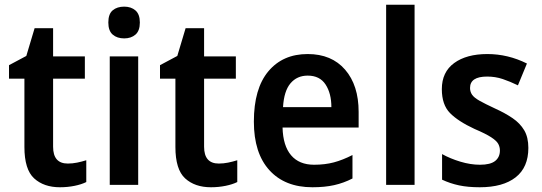

<svg xmlns="http://www.w3.org/2000/svg" viewBox="-20 -780 2285 810"><path d="M266 -90Q286 -90 305.5 -94Q325 -98 344 -104V-12Q324 -2 294.5 4Q265 10 233 10Q165 10 124 -27.5Q83 -65 83 -160V-448H18V-505L91 -544L126 -661H204V-542H338V-448H204V-161Q204 -90 266 -90Z M504 -752Q533 -752 551.5 -736Q570 -720 570 -685Q570 -650 551.5 -634Q533 -618 504 -618Q474 -618 455.5 -634Q437 -650 437 -685Q437 -721 455.5 -736.5Q474 -752 504 -752ZM563 -542V0H443V-542Z M903 -90Q923 -90 942.5 -94Q962 -98 981 -104V-12Q961 -2 931.5 4Q902 10 870 10Q802 10 761 -27.5Q720 -65 720 -160V-448H655V-505L728 -544L763 -661H841V-542H975V-448H841V-161Q841 -90 903 -90Z M1278 -552Q1379 -552 1436 -486Q1493 -420 1493 -308V-242H1172Q1174 -165 1208 -125Q1242 -85 1305 -85Q1351 -85 1388.5 -95Q1426 -105 1467 -126V-27Q1430 -8 1390 1Q1350 10 1298 10Q1182 10 1116.5 -62Q1051 -134 1051 -267Q1051 -406 1112 -479Q1173 -552 1278 -552ZM1278 -461Q1233 -461 1205.5 -428.5Q1178 -396 1174 -328H1378Q1378 -386 1353.5 -423.5Q1329 -461 1278 -461Z M1729 0H1609V-760H1729Z M2209 -156Q2209 -74 2155.5 -32Q2102 10 2004 10Q1954 10 1916.5 2Q1879 -6 1845 -22V-130Q1879 -111 1922 -98Q1965 -85 2005 -85Q2049 -85 2069 -101Q2089 -117 2089 -145Q2089 -160 2082 -173Q2075 -186 2052 -201Q2029 -216 1982 -236Q1913 -268 1878.5 -303Q1844 -338 1844 -404Q1844 -476 1896 -514Q1948 -552 2036 -552Q2123 -552 2203 -512L2165 -420Q2132 -436 2101 -446.5Q2070 -457 2035 -457Q1963 -457 1963 -409Q1963 -393 1971.5 -380.5Q1980 -368 2003 -355Q2026 -342 2069 -322Q2111 -303 2142.5 -281.5Q2174 -260 2191.5 -230.5Q2209 -201 2209 -156Z"/></svg>

Font: Noto Sans Sinhala SemiCondensed SemiBold
Style: Regular
Weight: 600
Width: 4
Designer: Jelle Bosma - Monotype Design Team
Foundry: Monotype Imaging Inc.
Version: Version 2.006; ttfautohint (v1.8.4.7-5d5b)